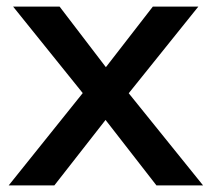

<svg xmlns="http://www.w3.org/2000/svg" viewBox="-20 -559 637 579"><path d="M144 0 298.3 -197.3 451.7 0H592.3L368.2 -277.8L578.1 -539.1H440.9L299.3 -356.4L159.7 -539.1H19.5L229.5 -278.3L6.3 0Z"/></svg>

Font: Winston Medium
Style: Regular
Weight: 500
Designer: Vernon Adams, Kim Jin-seong, David Berlow, Cristiano Sobral
Foundry: The Winston Project Authors
Version: Version 3.004